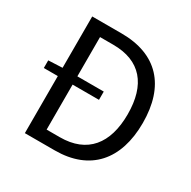

<svg xmlns="http://www.w3.org/2000/svg" viewBox="-163 -890 1038 1046"><g transform="rotate(30 356.0 -367.0)"><path d="M125 0H313C534 0 654 -137 654 -369C654 -602 534 -734 309 -734H125V-411L37 -407V-359H125ZM218 -76V-359H384V-411H218V-658H301C473 -658 559 -555 559 -369C559 -184 473 -76 301 -76Z"/></g></svg>

Font: Source Han Sans TC
Style: Regular
Weight: 400
Designer: Ryoko NISHIZUKA 西塚涼子 (kana, bopomofo & ideographs); Paul D. Hunt (Latin, Greek & Cyrillic); Sandoll Communications 산돌커뮤니
Foundry: Adobe
Version: Version 2.002;hotconv 1.0.116;makeotfexe 2.5.65601